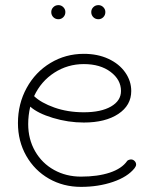

<svg xmlns="http://www.w3.org/2000/svg" viewBox="-20 -720 601 749"><path d="M511 -78Q511 -72 505 -64Q478 -30 421 -10.5Q364 9 296 9Q227 9 171 -23Q115 -55 82.5 -112Q50 -169 50 -240Q50 -315 84 -377Q118 -439 177 -474.5Q236 -510 307 -510Q361 -510 403 -490.5Q445 -471 468.5 -437.5Q492 -404 492 -365Q492 -309 441.5 -275.5Q391 -242 307 -242Q246 -242 186.5 -260Q127 -278 98 -304Q90 -270 90 -236Q90 -177 117 -130Q144 -83 191 -57Q238 -31 296 -31Q361 -31 408 -46.5Q455 -62 476 -92Q477 -94 482 -96Q487 -98 491 -98Q499 -98 505 -92Q511 -86 511 -78ZM113 -345Q140 -319 192 -300.5Q244 -282 307 -282Q374 -282 413 -304.5Q452 -327 452 -365Q452 -409 411.5 -439.5Q371 -470 307 -470Q244 -470 192 -436.5Q140 -403 113 -345ZM180 -673Q180 -684 188 -692Q196 -700 208 -700Q219 -700 227 -692Q235 -684 235 -673Q235 -661 227 -653Q219 -645 208 -645Q196 -645 188 -653Q180 -661 180 -673ZM336 -673Q336 -684 344 -692Q352 -700 364 -700Q375 -700 383 -692Q391 -684 391 -673Q391 -661 383 -653Q375 -645 364 -645Q352 -645 344 -653Q336 -661 336 -673Z"/></svg>

Font: Tsukimi Rounded Light
Style: Regular
Weight: 300
Designer: Takashi Funayama
Foundry: Takashi Funayama
Version: Version 1.032; ttfautohint (v1.8.3)